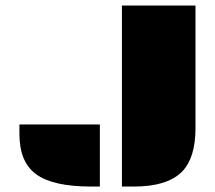

<svg xmlns="http://www.w3.org/2000/svg" viewBox="-20 -685 789 705"><path d="M427.7 -664.6H697.8V-213.4Q697.8 -105.5 648.4 -54.7Q594.2 0 471.7 0H427.7ZM51.3 -228H346.7V0H314.9Q174.8 0 113.3 -44.9Q51.3 -89.4 51.3 -192.9Z"/></svg>

Font: Plaster
Style: Regular
Weight: 400
Designer: Eben Sorkin
Foundry: Eben Sorkin
Version: Version 1.007